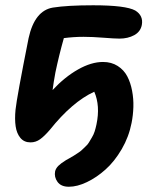

<svg xmlns="http://www.w3.org/2000/svg" viewBox="-20 -524 584 731"><path d="M242.2 187Q212.4 187 199 168.5Q185.5 149.9 189.9 127.9Q192.9 116.7 202.1 107.4Q211.4 98.1 231 85.9Q231.4 85.4 244.4 78.4Q257.3 71.3 260 69.3Q262.7 67.4 274.7 59.8Q286.6 52.2 290.8 47.9Q294.9 43.5 304.4 34.9Q314 26.4 318.6 18.3Q323.2 10.3 329.8 -0.5Q336.4 -11.2 340.3 -23.4Q344.2 -35.6 347.2 -49.8Q362.3 -121.1 338.9 -174.8Q254.9 -136.2 169.9 -29.8Q149.4 -5.9 132.8 6.1Q116.2 18.1 96.2 18.1Q71.8 18.1 57.6 1Q43.5 -16.1 39.6 -43Q35.6 -69.8 39.1 -106Q43.9 -152.8 88.9 -378.9Q111.8 -483.4 181.2 -495.1Q236.3 -503.9 335 -503.9Q459 -503.9 495.1 -483.9Q526.4 -464.4 520 -429.2Q515.1 -403.3 491 -390.1Q466.8 -377 435.1 -377Q416.5 -377 374 -380.4Q331.5 -383.8 297.9 -383.8Q261.2 -383.8 223.1 -378.9Q204.6 -313.5 190.9 -248Q183.6 -208 180.2 -181.2Q226.6 -231 277.1 -259.5Q327.6 -288.1 372.1 -288.1Q404.3 -288.1 428 -272.9Q451.7 -257.8 464.4 -233.6Q477.1 -209.5 482.9 -178.5Q488.8 -147.5 487.8 -116.5Q486.8 -85.4 481 -56.2Q470.7 -2.9 443.4 43.9Q416 90.8 381.8 121.3Q347.7 151.9 310.8 169.4Q273.9 187 242.2 187Z"/></svg>

Font: Shantell Sans Bouncy
Style: Italic
Weight: 600
Italic angle: -11.31°
Designer: Stephen Nixon, Anya Danilova, Shantell Martin
Foundry: Arrow Type
Version: Version 1.006;[9816181b4]